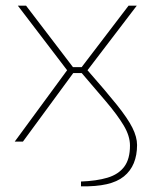

<svg xmlns="http://www.w3.org/2000/svg" viewBox="-20 -500 550 678"><path d="M266 158V141Q321 139 359.5 127.5Q398 116 418.5 89Q439 62 439 14Q439 -20 416.5 -57.5Q394 -95 353.5 -142.5Q313 -190 260 -252L434 -480H463L289 -252Q354 -178 392.5 -130Q431 -82 447.5 -49Q464 -16 464 12Q464 48 452.5 76Q441 104 417.5 123Q394 142 356.5 150.5Q319 159 266 158ZM32 0 217 -252 43 -480H72L246 -252L61 0ZM233 -242V-263H280V-242Z"/></svg>

Font: Exo 2 Thin
Style: Regular
Weight: 250
Designer: Natanael Gama
Foundry: Natanael Gama
Version: Version 2.010